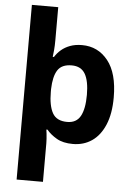

<svg xmlns="http://www.w3.org/2000/svg" viewBox="-64 -807 760 1095"><g transform="rotate(5 316.0 -260.0)"><path d="M584.4 -274.5Q584.4 -181.7 557.5 -117.9Q530.6 -54.2 483.6 -22.1Q436.5 10 374.8 10Q318.5 10 282.4 -10.9Q246.4 -31.7 224.2 -58.8H217.6Q219.2 -50 220.7 -35.5Q222.2 -21.1 223.2 -6.5Q224.2 8.1 224.2 19.1V240H73.4V-760H224.2V-570.2Q224.2 -540.3 222 -514.8Q219.8 -489.2 217.6 -475H224.6Q238.8 -498 260.1 -516.2Q281.4 -534.4 310.8 -545.4Q340.3 -556.4 379 -556.4Q470.1 -556.4 527.3 -484.8Q584.4 -413.3 584.4 -274.5ZM430.6 -276.1Q430.6 -355.1 407.2 -395.6Q383.7 -436 329.9 -436Q272.9 -436 249.6 -399.8Q226.2 -363.5 224.2 -291.1V-275.1Q224.2 -196.2 247.6 -154.3Q270.9 -112.4 332.1 -112.4Q384.7 -112.4 407.7 -154.3Q430.6 -196.2 430.6 -276.1Z"/></g></svg>

Font: Noto Sans Meetei Mayek
Style: Regular
Weight: 400
Designer: Monotype Design Team and Neelakash Kshetrimayum
Foundry: Monotype Imaging Inc.
Version: Version 2.002